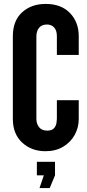

<svg xmlns="http://www.w3.org/2000/svg" viewBox="-20 -763 443 979"><path d="M211.5 8Q264 8 302 -14.8Q340 -37.5 360.8 -75Q381.5 -112.5 381.5 -156.5V-252H270V-156.5Q270 -151 268 -136.5Q266 -122 255.8 -109.5Q245.5 -97 220.5 -97Q193 -97 179.2 -114.5Q165.5 -132 165.5 -156.5V-576.5Q165.5 -604.5 179.2 -621.2Q193 -638 219 -638Q242.5 -638 256.2 -622.8Q270 -607.5 270 -578.5V-483H381.5V-578.5Q381.5 -650 336.8 -696.5Q292 -743 213 -743Q139.5 -743 92.5 -700Q45.5 -657 45.5 -578.5V-156.5Q45.5 -80 93 -36Q140.5 8 211.5 8ZM181.5 196H233.5L260.5 131V62H168V131H203.5Z"/></svg>

Font: League Gothic SemiExpanded
Style: Regular
Weight: 400
Width: 6
Designer: The League of Moveable Type
Version: Version 1.600; ttfautohint (v1.8.3)